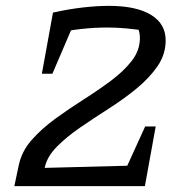

<svg xmlns="http://www.w3.org/2000/svg" viewBox="-20 -636 637 656"><path d="M29 0 44 -71Q54 -119 88 -157.5Q122 -196 168.5 -230Q215 -264 265.5 -296Q316 -328 359.5 -360.5Q403 -393 430.5 -428.5Q458 -464 458 -506Q458 -547 427 -569L476 -531Q443 -536 411 -539Q379 -542 347 -542Q259 -542 167 -522L161 -593Q215 -605 263.5 -610.5Q312 -616 352 -616Q445 -616 495.5 -585.5Q546 -555 546 -498Q546 -450 518 -409.5Q490 -369 446 -333Q402 -297 351 -264.5Q300 -232 253.5 -200Q207 -168 174 -134.5Q141 -101 133 -64L120 0ZM67 0 79 -61 462 -71 449 0ZM383 0 476 -204H512L475 0ZM123 -384 161 -593 249 -594 159 -384Z"/></svg>

Font: Piazzolla Thin Medium
Style: Italic
Weight: 500
Italic angle: -11.3°
Version: Version 2.005